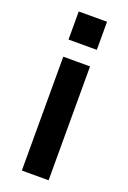

<svg xmlns="http://www.w3.org/2000/svg" viewBox="-141 -767 543 816"><g transform="rotate(20 131.0 -359.0)"><path d="M192 -515V0H71V-515ZM67 -718H195V-591H67Z"/></g></svg>

Font: 42dot Sans Light
Style: Bold
Weight: 700
Version: Version 1.000